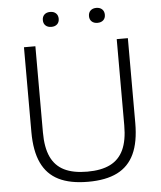

<svg xmlns="http://www.w3.org/2000/svg" viewBox="-61 -968 863 1030"><g transform="rotate(-5 371.0 -453.0)"><path d="M91.5 -283V-740H153V-275.5Q153 -194.5 176.5 -144Q200 -93.5 248.2 -69.5Q296.5 -45.5 372 -45.5Q447.5 -45.5 495.8 -69.5Q544 -93.5 567.5 -144Q591 -194.5 591 -275.5V-740H651V-283Q651 -181 621 -116.8Q591 -52.5 529.5 -21.8Q468 9 372 9Q275.5 9 213.8 -21.8Q152 -52.5 121.8 -117Q91.5 -181.5 91.5 -283ZM205 -876Q205 -894.5 216.5 -905.5Q228 -916.5 248 -916.5Q267.5 -916.5 279 -905.5Q290.5 -894.5 290.5 -876Q290.5 -857.5 279 -846.8Q267.5 -836 248 -836Q228 -836 216.5 -846.8Q205 -857.5 205 -876ZM453.5 -876Q453.5 -894.5 465 -905.5Q476.5 -916.5 496 -916.5Q516 -916.5 527.5 -905.5Q539 -894.5 539 -876Q539 -857.5 527.5 -846.8Q516 -836 496 -836Q476.5 -836 465 -846.8Q453.5 -857.5 453.5 -876Z"/></g></svg>

Font: Encode Sans Semi Expanded Light
Style: Regular
Weight: 300
Width: 6
Designer: Multiple Designers
Foundry: Impallari Type
Version: Version 2.000